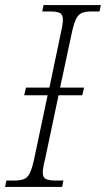

<svg xmlns="http://www.w3.org/2000/svg" viewBox="-37 -734 416 754"><path d="M-17 0 -12 -25H18Q42 -25 56.5 -30.5Q71 -36 80 -54Q89 -72 97 -109L150 -360H58L65 -390H157L202 -605Q206 -622 208 -635Q210 -648 210 -657Q210 -677 198 -683Q186 -689 160 -689H129L134 -714H359L354 -689H323Q299 -689 285 -683.5Q271 -678 262 -660Q253 -642 245 -605L199 -390H293L286 -360H193L140 -109Q131 -74 131 -57Q131 -37 143.5 -31Q156 -25 182 -25H212L207 0Z"/></svg>

Font: Noto Serif SemiCondensed ExtraLight
Style: Italic
Weight: 200
Width: 4
Italic angle: -12°
Designer: Monotype Design Team
Foundry: Monotype Imaging Inc.
Version: Version 2.013